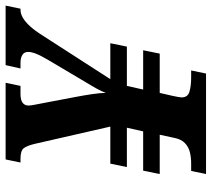

<svg xmlns="http://www.w3.org/2000/svg" viewBox="-55 -699 754 684"><g transform="rotate(-90 322.0 -357.0)"><path d="M44 0 55 -53H82Q103 -53 121.5 -57.5Q140 -62 154 -75Q168 -88 173 -114L184 -165H44L56 -224H196L209 -282H69L81 -341H213L152 -608Q145 -638 136 -649.5Q127 -661 98 -661H85L96 -714H369L358 -661H330Q308 -661 298 -653.5Q288 -646 288 -632Q288 -623 292 -604.5Q296 -586 300 -563L318 -468Q324 -437 328.5 -407Q333 -377 333 -357Q338 -371 348.5 -390Q359 -409 372 -430L449 -560Q456 -572 463 -585Q470 -598 474.5 -610.5Q479 -623 479 -634Q479 -648 468 -654.5Q457 -661 440 -661H420L432 -714H644L633 -661H630Q615 -661 600.5 -652.5Q586 -644 570.5 -627Q555 -610 538 -583L382 -341H510L498 -282H358L345 -224H485L473 -165H333L322 -117Q320 -107 318.5 -99Q317 -91 317 -87Q317 -65 337.5 -59Q358 -53 389 -53H413L402 0Z"/></g></svg>

Font: Noto Serif
Style: Italic
Weight: 400
Italic angle: -12°
Designer: Monotype Design Team
Foundry: Monotype Imaging Inc.
Version: Version 2.013